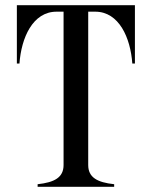

<svg xmlns="http://www.w3.org/2000/svg" viewBox="-20 -720 585 740"><path d="M500 -700H45V-475H55C62 -574 106 -675 198 -675H225V-84C225 -36 190 -17 125 -10V0H420V-10C355 -17 320 -36 320 -84V-675H347C439 -675 483 -574 490 -475H500Z"/></svg>

Font: Sprat Condesed
Style: Regular
Weight: 400
Width: 3
Designer: Ethan Nakache
Foundry: Collletttivo
Version: Version 2.000;Glyphs 3.2 (3217)